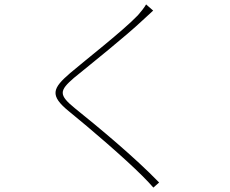

<svg xmlns="http://www.w3.org/2000/svg" viewBox="-20 -803 1040 870"><path d="M674 -755 642 -783C635 -770 616 -746 605 -734C537 -663 371 -534 298 -472C218 -403 203 -371 293 -298C388 -221 544 -87 625 -6C644 13 661 31 675 47L701 24C591 -90 427 -226 320 -312C245 -373 248 -392 315 -450C396 -516 552 -641 624 -709C634 -718 663 -745 674 -755Z"/></svg>

Font: Source Han Sans JP ExtraLight
Style: Regular
Weight: 250
Designer: Ryoko NISHIZUKA 西塚涼子 (kana, bopomofo & ideographs); Paul D. Hunt (Latin, Greek & Cyrillic); Sandoll Communications 산돌커뮤니
Foundry: Adobe
Version: Version 2.001;hotconv 1.0.107;makeotfexe 2.5.65593